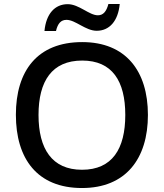

<svg xmlns="http://www.w3.org/2000/svg" viewBox="-20 -937 825 967"><path d="M204 -781H262C271 -819 287 -837 315 -837C360 -837 411 -782 467 -782C531 -782 575 -831 583 -917H526C516 -879 500 -860 473 -860C429 -860 378 -916 321 -916C256 -916 212 -867 204 -781ZM725 -358C725 -580 613 -725 394 -725C167 -725 60 -579 60 -359C60 -138 167 10 393 10C613 10 725 -137 725 -358ZM174 -358C174 -529 242 -632 394 -632C545 -632 611 -529 611 -358C611 -187 545 -82 393 -82C242 -82 174 -187 174 -358Z"/></svg>

Font: Noto Sans Bassa Vah Medium
Style: Regular
Weight: 500
Designer: Monotype Design Team
Foundry: Monotype Imaging Inc.
Version: Version 2.002